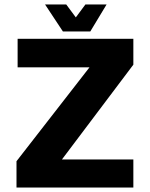

<svg xmlns="http://www.w3.org/2000/svg" viewBox="-20 -841 674 861"><path d="M54 0V-118L407 -572L449 -539H59V-667H578V-551L242 -105L189 -126H578V0ZM262 -700 182 -821H277L320 -763L363 -821H458L385 -700Z"/></svg>

Font: Maven Pro
Style: Bold
Weight: 700
Designer: Joe Prince
Foundry: Joe Prince
Version: Version 2.103